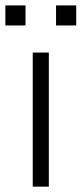

<svg xmlns="http://www.w3.org/2000/svg" viewBox="-42 -696 304 716"><path d="M80.1 0V-500H140.1V0ZM-22 -601.1V-675.8H53.2V-601.1ZM167 -601.1V-675.8H242.2V-601.1Z"/></svg>

Font: Abel
Style: Regular
Weight: 400
Designer: Matthew Desmond
Foundry: Matthew Desmond
Version: Version 1.003